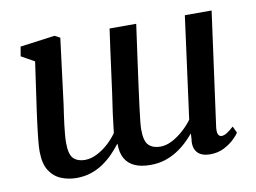

<svg xmlns="http://www.w3.org/2000/svg" viewBox="-66 -663 1028 770"><g transform="rotate(-10 447.5 -278.5)"><path d="M187 -289.5Q184.5 -272 181.5 -251.8Q178.5 -231.5 176 -210.8Q173.5 -190 171.8 -171Q170 -152 170 -136.5Q170 -88.5 186.8 -72Q203.5 -55.5 233.5 -55.5Q257.5 -55.5 282.2 -68Q307 -80.5 328.8 -100.2Q350.5 -120 365.5 -141.5Q369.5 -179.5 375 -220Q380.5 -260.5 386.5 -299.5Q392.5 -343 398.2 -387Q404 -431 409.8 -473.8Q415.5 -516.5 421.5 -557.5H530Q519.5 -482.5 511 -421Q502.5 -359.5 496 -311Q489.5 -262.5 485 -227.2Q480.5 -192 478.2 -169.5Q476 -147 476 -136.5Q476 -88.5 493.2 -72Q510.5 -55.5 540 -55.5Q564 -55.5 588.5 -68.2Q613 -81 635 -100.8Q657 -120.5 672.5 -142L728 -557.5H837L773.5 -92Q771.5 -72.5 776 -63.8Q780.5 -55 789.5 -55Q799 -55 810 -61.5Q821 -68 839.5 -84.5L852 -57.5Q848 -50 831.8 -33.8Q815.5 -17.5 790 -4Q764.5 9.5 732.5 9.5Q695.5 9.5 679.2 -10Q663 -29.5 668 -62.5L669.5 -86.5Q655 -69 636.5 -51.8Q618 -34.5 595.5 -20.5Q573 -6.5 546.5 1.8Q520 10 489 10Q450 10 424.2 -1.8Q398.5 -13.5 385.5 -36.8Q372.5 -60 372.5 -95.5L371.5 -96.5Q357 -77.5 338.8 -58.8Q320.5 -40 297.8 -24.2Q275 -8.5 247.5 0.8Q220 10 187.5 10Q154.5 10 125.2 -2Q96 -14 78 -42Q60 -70 59.5 -119.5Q59.5 -136.5 61.5 -159Q63.5 -181.5 66.5 -206Q69.5 -230.5 72.5 -253.5Q75.5 -276.5 78 -293.5L104.5 -479.5L51 -509.5L57.5 -548L199 -567L220.5 -555.5Z"/></g></svg>

Font: Merriweather 20pt Medium
Style: Italic
Weight: 500
Italic angle: -7.8°
Version: Version 2.101